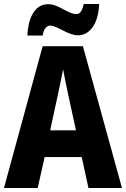

<svg xmlns="http://www.w3.org/2000/svg" viewBox="-20 -948 635 968"><path d="M118 -769H195C200 -804 218 -819 232 -819C269 -819 322 -770 373 -770C429 -770 476 -823 480 -928H402C396 -896 383 -877 366 -877C321 -877 277 -927 223 -927C149 -927 121 -846 118 -769ZM426 0H595L398 -715H195L0 0H170L205 -156H392ZM326 -461 363 -291H233L270 -462C278 -501 292 -563 298 -599C305 -559 316 -507 326 -461Z"/></svg>

Font: Noto Sans Malayalam Condensed ExtraBold
Style: Regular
Weight: 800
Width: 3
Designer: Jelle Bosma - Monotype Design Team
Foundry: Monotype Imaging Inc.
Version: Version 2.104